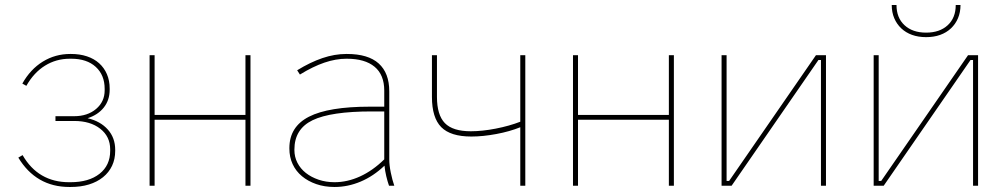

<svg xmlns="http://www.w3.org/2000/svg" viewBox="-20 -740 4012 765"><path d="M257 5H261Q302 5 334.5 -5Q367 -15 390.5 -34Q414 -53 426.5 -79.5Q439 -106 439 -139V-143Q439 -191 409.5 -224Q380 -257 329 -269Q370 -282 393.5 -311.5Q417 -341 417 -383V-387Q417 -419 406 -444.5Q395 -470 375 -488Q355 -506 326.5 -515.5Q298 -525 263 -525H260Q200 -525 150.5 -494.5Q101 -464 69 -407L85 -398Q115 -451 159.5 -478.5Q204 -506 258 -506H264Q326 -506 361.5 -473.5Q397 -441 397 -386V-380Q397 -335 363 -306Q329 -277 275 -277H201V-258H276Q340 -258 379.5 -227Q419 -196 419 -145V-139Q419 -81 376.5 -47.5Q334 -14 261 -14H255Q194 -14 147.5 -41Q101 -68 70 -122L53 -112Q88 -54 139 -24.5Q190 5 257 5Z M576 0H596V-263H958V0H978V-520H958V-282H596V-520H576Z M1313 5Q1366 5 1417 -16.5Q1468 -38 1512 -80Q1514 -59 1519 -38Q1524 -17 1530 0H1551Q1543 -23 1537 -52.5Q1531 -82 1531 -105V-376Q1531 -449 1489 -487Q1447 -525 1362 -525H1360Q1313 -525 1264.5 -508.5Q1216 -492 1164 -460L1175 -443Q1227 -475 1272.5 -490.5Q1318 -506 1360 -506H1362Q1434 -506 1472.5 -474Q1511 -442 1511 -379V-315H1454Q1289 -315 1211 -275Q1133 -235 1133 -150V-148Q1133 -114 1146 -86Q1159 -58 1183 -38Q1207 -18 1240 -6.5Q1273 5 1313 5ZM1313 -14Q1279 -14 1249.5 -24Q1220 -34 1198.5 -51Q1177 -68 1165 -91.5Q1153 -115 1153 -142V-144Q1153 -226 1225.5 -261Q1298 -296 1461 -296H1511V-105Q1465 -60 1414.5 -37Q1364 -14 1313 -14Z M2053 0H2073V-520H2053V-255Q2009 -238 1955 -227.5Q1901 -217 1856 -217Q1784 -217 1752.5 -249.5Q1721 -282 1721 -354V-520H1701V-354Q1701 -271 1738 -233.5Q1775 -196 1858 -196Q1904 -196 1957.5 -206Q2011 -216 2053 -233Z M2263 0H2283V-263H2645V0H2665V-520H2645V-282H2283V-520H2263Z M2855 0H2895L3241 -501H3251V0H3271V-520H3231L2885 -19H2875V-520H2855Z M3461 0H3501L3847 -501H3857V0H3877V-520H3837L3491 -19H3481V-520H3461ZM3533 -720Q3533 -691 3543 -667.5Q3553 -644 3571 -627Q3589 -610 3614 -601Q3639 -592 3670 -592Q3701 -592 3726 -601Q3751 -610 3769 -627Q3787 -644 3797 -667.5Q3807 -691 3807 -720H3788Q3788 -669 3756 -639.5Q3724 -610 3670 -610Q3616 -610 3584 -639.5Q3552 -669 3552 -720Z"/></svg>

Font: Fixel Variable
Style: Regular
Weight: 100
Width: 3
Designer: AlfaBravo + MacPaw
Foundry: Kyrylo Tkachov, Marchela Mozhyna, Serhii Makarenko, Maria Weinstein, Zakhar Kryvoshyya
Version: Version 1.211